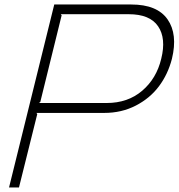

<svg xmlns="http://www.w3.org/2000/svg" viewBox="-20 -830 791 850"><path d="M693.8 -569.8Q716.3 -660.2 679.9 -713.6Q643.6 -767.1 549.8 -767.1H249L252.9 -762.2L158.2 -377.9L151.9 -374H452.1Q545.9 -374 609.4 -428.2Q672.9 -482.4 693.8 -569.8ZM741.2 -569.8Q723.6 -501.5 683.8 -448.2Q644 -395 581.1 -362.5Q518.1 -330.1 441.9 -330.1H141.1L145 -325.2L64 0H20L220.2 -810.1H561Q675.8 -810.1 721.7 -744.4Q767.6 -678.7 741.2 -569.8Z"/></svg>

Font: Sinkin Sans 200 X Light Italic
Style: Regular
Weight: 200
Italic angle: -112°
Designer: Keith Bates
Foundry: K-Type
Version: Sinkin Sans (version 1.0)  by Keith Bates   •   © 2014   www